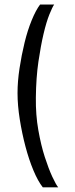

<svg xmlns="http://www.w3.org/2000/svg" viewBox="-20 -759 327 839"><path d="M167 59.6Q145.5 32.2 126 -14.6Q106.4 -61.5 91.3 -118.7Q76.2 -175.8 66.4 -237.3Q56.6 -298.8 56.6 -352.5Q56.6 -403.3 65.4 -460.9Q74.2 -518.6 87.4 -572.8Q100.6 -627 118.7 -670.9Q136.7 -714.8 155.3 -739.3H216.8Q209 -728.5 195.8 -695.8Q182.6 -663.1 170.4 -611.3Q158.2 -559.6 147.9 -489.7Q137.7 -419.9 136.7 -333Q135.7 -256.8 147.5 -190.4Q159.2 -124 175.8 -72.8Q192.4 -21.5 208.5 13.2Q224.6 47.9 234.4 59.6Z"/></svg>

Font: Allerta Stencil
Style: Regular
Weight: 400
Designer: Matt McInerney
Foundry: Matt McInerney
Version: Version 1.02